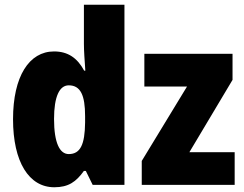

<svg xmlns="http://www.w3.org/2000/svg" viewBox="-20 -780 1030 810"><path d="M209 10C269 10 301 -13 334 -59H342L371 0H505V-760H334V-595C334 -566 337 -525 340 -482H335C306 -536 266 -563 208 -563C103 -563 35 -458 35 -277C35 -97 102 10 209 10ZM970 0V-138H779L961 -443V-553H589V-415H769L578 -101V0ZM270 -130C232 -130 208 -177 208 -278C208 -373 231 -420 270 -420C320 -420 339 -378 339 -290V-263C338 -170 319 -130 270 -130Z"/></svg>

Font: Noto Sans Condensed Black
Style: Regular
Weight: 900
Width: 3
Designer: Monotype Design Team
Foundry: Monotype Imaging Inc.
Version: Version 2.013